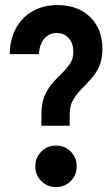

<svg xmlns="http://www.w3.org/2000/svg" viewBox="-20 -748 454 776"><path d="M147.5 -239.7V-287.1Q147.5 -331.5 160.6 -361.6Q173.8 -391.6 192.9 -413.1Q211.9 -434.6 231 -452.9Q250 -471.2 263.2 -491Q276.4 -510.7 276.4 -538.1Q276.4 -572.3 258.1 -593.5Q239.7 -614.7 209.5 -614.7Q178.7 -614.7 158.7 -591.3Q138.7 -567.9 137.7 -529.3H19.5Q20 -588.9 44.4 -633.5Q68.8 -678.2 112.1 -702.9Q155.3 -727.5 212.4 -727.5Q294.9 -727.5 344.5 -679Q394 -630.4 394 -550.3Q394 -508.3 380.6 -479Q367.2 -449.7 347.4 -428.2Q327.6 -406.7 308.1 -386.7Q288.6 -366.7 275.1 -343.5Q261.7 -320.3 261.7 -287.6V-239.7ZM206.1 8.3Q171.4 8.3 147 -16.1Q122.6 -40.5 122.6 -75.7Q122.6 -110.8 147 -135.3Q171.4 -159.7 206.1 -159.7Q241.7 -159.7 265.9 -135.3Q290 -110.8 290 -75.7Q290 -40.5 265.9 -16.1Q241.7 8.3 206.1 8.3Z"/></svg>

Font: Reddit Sans Condensed
Style: Bold
Weight: 700
Designer: Stephen Hutchings
Foundry: Reddit
Version: Version 1.014